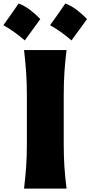

<svg xmlns="http://www.w3.org/2000/svg" viewBox="-76 -1102 529 1122"><path d="M64.5 0Q72.3 -64.9 76.7 -125.7Q81.1 -186.5 81.1 -263.2V-538.6Q81.1 -617.7 76.7 -680.4Q72.3 -743.2 64.5 -809.6H313Q304.7 -743.2 300.5 -680.4Q296.4 -617.7 296.4 -538.6V-263.2Q296.4 -186.5 300.5 -125.7Q304.7 -64.9 313 0ZM305.7 -1081.6Q341.2 -1068.2 372.8 -1044Q404.5 -1019.8 432.5 -990.8Q410.4 -960.2 387.9 -928.8Q365.3 -897.4 341.7 -865.7Q314.3 -889.8 283.2 -912.4Q252 -935 216.6 -954.8Q240.2 -987.1 262.2 -1018.7Q284.2 -1050.4 305.7 -1081.6ZM32.8 -1081.6Q68.2 -1068.2 99.9 -1044Q131.6 -1019.8 159.5 -990.8Q137.5 -960.2 114.9 -928.8Q92.4 -897.4 68.7 -865.7Q41.4 -889.8 10.2 -912.4Q-20.9 -935 -56.4 -954.8Q-32.8 -987.1 -10.7 -1018.7Q11.3 -1050.4 32.8 -1081.6Z"/></svg>

Font: Pinar-DS2-FD ExtraBold
Style: Regular
Weight: 800
Designer: Amin Abedi
Version: Version 3.000